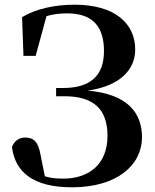

<svg xmlns="http://www.w3.org/2000/svg" viewBox="-20 -779 659 818"><path d="M287 19C480 19 585 -77 585 -194C585 -298 524 -378 354 -393C493 -413 556 -483 556 -568C556 -680 468 -759 298 -759C211 -759 133 -741 74 -706L80 -541H132L178 -710C206 -719 235 -722 267 -722C378 -722 423 -662 423 -562C423 -455 364 -404 247 -404H219V-369H254C380 -369 438 -313 438 -200C438 -81 361 -18 249 -18C218 -18 193 -21 171 -28L153 -118C143 -176 123 -193 87 -193C64 -193 42 -181 31 -153C44 -46 121 19 287 19Z"/></svg>

Font: Noto Serif CJK TC
Style: Bold
Weight: 700
Designer: Ryoko NISHIZUKA 西塚涼子 (kana & ideographs); Frank Grießhammer (Latin, Greek & Cyrillic); Wenlong ZHANG 张文龙 (bopomofo); San
Foundry: Adobe
Version: Version 2.001;hotconv 1.1.0;makeotfexe 2.6.0